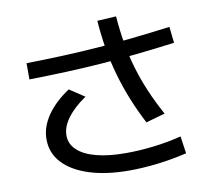

<svg xmlns="http://www.w3.org/2000/svg" viewBox="-89 -903 1177 1049"><g transform="rotate(-10 500.0 -378.0)"><path d="M546 43Q419 43 325 13Q231 -17 180 -72Q129 -127 129 -203Q129 -271 173 -335Q217 -399 296 -451L379 -396Q311 -349 275.5 -300.5Q240 -252 240 -205Q240 -158 276 -124Q312 -90 380 -72Q448 -54 544 -54Q618 -54 698.5 -63.5Q779 -73 853 -92L867 4Q788 23 704.5 33Q621 43 546 43ZM683 -200Q646 -271 617.5 -341.5Q589 -412 568 -485Q547 -558 534 -634.5Q521 -711 515 -793L620 -799Q626 -720 638.5 -647.5Q651 -575 671.5 -506Q692 -437 721 -369Q750 -301 789 -230ZM94 -632Q202 -634 298.5 -638Q395 -642 489.5 -649Q584 -656 684 -666.5Q784 -677 897 -692L907 -602Q793 -587 692 -576.5Q591 -566 495.5 -559Q400 -552 301.5 -548Q203 -544 94 -542Z"/></g></svg>

Font: M PLUS 2 Medium
Style: Regular
Weight: 500
Designer: Coji Morishita
Foundry: UNDERFOREST DESIGN
Version: Version 1.001